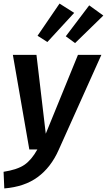

<svg xmlns="http://www.w3.org/2000/svg" viewBox="-33 -836 598 1074"><path d="M295 3Q252 100 178 154.5Q104 209 -9 218L-13 125Q64 113 103.5 86Q143 59 176 0H131L39 -529H171L223 -88L403 -529H534ZM382 -764 232 -601 177 -636 300 -816ZM545 -749 387 -595 335 -633 466 -806Z"/></svg>

Font: FiraGO Medium
Style: Italic
Weight: 500
Italic angle: -8°
Designer: bBox Type GmbH
Foundry: bBox Type GmbH
Version: Version 1.001